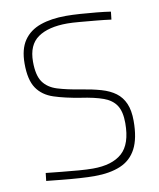

<svg xmlns="http://www.w3.org/2000/svg" viewBox="-81 -776 703 847"><g transform="rotate(-10 270.0 -352.0)"><path d="M274 7Q247 7 208 4.5Q169 2 129.5 -2Q90 -6 60 -9L64 -44Q94 -41 132.5 -37Q171 -33 209 -30Q247 -27 273 -27Q359 -27 403.5 -66.5Q448 -106 448 -200Q448 -251 430 -279Q412 -307 373.5 -321Q335 -335 273 -344Q205 -355 156 -371Q107 -387 81.5 -424.5Q56 -462 56 -535Q56 -600 82.5 -638.5Q109 -677 157.5 -694Q206 -711 272 -711Q300 -711 336.5 -708.5Q373 -706 409 -702.5Q445 -699 471 -695L467 -660Q438 -664 400 -667.5Q362 -671 327.5 -674Q293 -677 272 -677Q187 -677 140.5 -644.5Q94 -612 94 -537Q94 -476 115 -446Q136 -416 177.5 -403Q219 -390 282 -380Q332 -372 370 -361Q408 -350 433.5 -331Q459 -312 472.5 -281Q486 -250 486 -203Q486 -125 462 -79Q438 -33 390.5 -13Q343 7 274 7Z"/></g></svg>

Font: TitilliumWeb ExtraLight
Style: Regular
Weight: 400
Designer: Mohamed Gaber, Accademia di Belle Arti di Urbino and others
Foundry: Kief Type Foundry, Accademia di Belle Arti di Urbino and others
Version: Version 3.000; ttfautohint (v1.8.2)